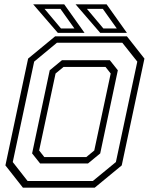

<svg xmlns="http://www.w3.org/2000/svg" viewBox="-20 -868 693 888"><path d="M86 0 5 -103 110 -597 235 -700H567L648 -597L543 -103L418 0ZM185 -141.5H379L416 -172L492 -528L468 -558.5H274L237 -528L161 -172ZM107.5 -31H409.5L516 -118.5L615 -583L545.5 -670.5H243.5L138 -583L39 -118.5ZM165.5 -112 128.5 -158.5 210 -543 266.5 -589.5H488L525 -543L443.5 -158.5L387 -112ZM567 -716H443.5L329.5 -848H473ZM520 -736.5 455.5 -827H382L458 -736.5ZM371 -716H247.5L133.5 -848H277ZM324 -736.5 259.5 -827H186L262 -736.5Z"/></svg>

Font: Tourney Light
Style: Italic
Weight: 300
Italic angle: -12°
Version: Version 1.015